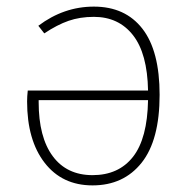

<svg xmlns="http://www.w3.org/2000/svg" viewBox="-20 -551 572 581"><path d="M463 -264Q463 -127 408.5 -58.5Q354 10 260 10Q168 10 115 -58.5Q62 -127 62 -244Q62 -259 64 -277H428Q426 -389 382.5 -444.5Q339 -500 264 -500Q222 -500 187.5 -488Q153 -476 114 -450L96 -473Q173 -531 264 -531Q359 -531 411 -464Q463 -397 463 -264ZM428 -248H97V-242Q97 -136 139.5 -78.5Q182 -21 260 -21Q339 -21 382.5 -76.5Q426 -132 428 -248Z"/></svg>

Font: FiraGO UltraLight
Style: Regular
Weight: 200
Designer: bBox Type
Foundry: bBox Type GmbH
Version: Version 1.001